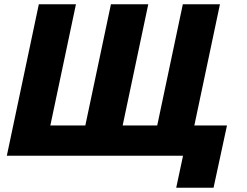

<svg xmlns="http://www.w3.org/2000/svg" viewBox="-20 -730 1158 900"><path d="M12 0H838L806 150H981L1044 -142H891L1011 -710H837L717 -142H555L675 -710H500L380 -142H216L336 -710H162Z"/></svg>

Font: Geist ExtraBold
Style: Italic
Weight: 800
Italic angle: -12°
Designer: Basement.studio, Andrés Briganti, Mateo Zaragoza
Foundry: Basement.studio, Vercel, Andrés Briganti, Guido Ferreyra, Mateo Zaragoza
Version: Version 1.500